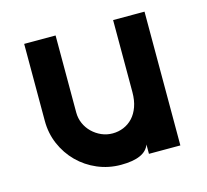

<svg xmlns="http://www.w3.org/2000/svg" viewBox="-84 -624 788 732"><g transform="rotate(-15 310.0 -257.5)"><path d="M545 0H421V-37Q403 13 308 13Q259 13 215.5 -5.5Q172 -24 139.5 -56.5Q107 -89 88.5 -132Q70 -175 70 -224V-528H194V-224Q194 -201 203 -180.5Q212 -160 228 -144.5Q244 -129 264.5 -120Q285 -111 308 -111Q331 -111 351.5 -119.5Q372 -128 387.5 -144.5Q403 -161 412 -186Q421 -211 421 -244V-528H545Z"/></g></svg>

Font: Afrihost Sans Med
Style: Regular
Weight: 500
Designer: Afrihost SP Pty Ltd
Version: Version 1.000